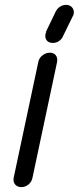

<svg xmlns="http://www.w3.org/2000/svg" viewBox="-20 -767 323 787"><path d="M208 -719Q215 -733 226.5 -740Q238 -747 251 -747Q267 -747 276 -736Q285 -725 282 -709Q281 -705 279 -702L238 -618Q233 -606 221.5 -598.5Q210 -591 197 -591Q179 -591 171 -602Q163 -613 167 -629Q167 -631 168 -632.5Q169 -634 169 -636V-638ZM137 -513Q140 -529 154 -540Q168 -551 184 -551Q201 -551 209 -540Q217 -529 214 -513L113 -38Q110 -22 97 -11Q84 0 67 0Q51 0 42 -11Q33 -22 36 -38Z"/></svg>

Font: VDS Compensated
Style: Light Italic
Weight: 300
Italic angle: -12°
Designer: artmaker
Foundry: artmaker
Version: Version 1.000 2012 initial release